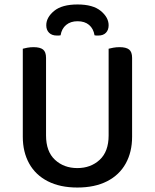

<svg xmlns="http://www.w3.org/2000/svg" viewBox="-20 -825 693 859"><path d="M326 14Q249 14 194 -14Q139 -42 110.5 -93.5Q82 -145 82 -213V-290H186V-219Q186 -147 226 -110Q266 -73 326 -73Q386 -73 426 -110Q466 -147 466 -219V-290H571V-213Q571 -145 542.5 -93.5Q514 -42 459 -14Q404 14 326 14ZM186 -252H82V-607Q88 -609 102 -611.5Q116 -614 130 -614Q159 -614 172.5 -603.5Q186 -593 186 -566ZM571 -252H466V-607Q473 -609 486.5 -611.5Q500 -614 515 -614Q544 -614 557.5 -603.5Q571 -593 571 -566ZM327 -730Q296 -730 276 -713.5Q256 -697 251 -667Q247 -666 243 -666Q239 -666 234 -666Q212 -666 199.5 -678.5Q187 -691 187 -712Q187 -747 222 -776Q257 -805 327 -805Q396 -805 431 -776Q466 -747 466 -712Q466 -691 454 -678.5Q442 -666 420 -666Q415 -666 411 -666Q407 -666 403 -667Q398 -697 378.5 -713.5Q359 -730 327 -730Z"/></svg>

Font: Baloo Bhaijaan 2 Medium
Style: Regular
Weight: 500
Designer: Sanskriti Dholi, Noopur Datye and Ek Type
Foundry: Ek Type
Version: Version 1.701